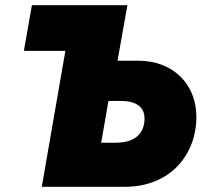

<svg xmlns="http://www.w3.org/2000/svg" viewBox="-20 -720 800 740"><path d="M72 -524H232L141 0H460C643 0 737 -131 737 -269C737 -394 649 -486 513 -486H433L471 -700H103ZM370 -170 398 -331H446C504 -331 537 -308 537 -264C537 -204 499 -170 426 -170Z"/></svg>

Font: Fixel Display Black
Style: Italic
Weight: 900
Italic angle: -10°
Designer: AlfaBravo + MacPaw
Foundry: Kyrylo Tkachov, Marchela Mozhyna, Serhii Makarenko, Maria Weinstein, Zakhar Kryvoshyya
Version: Version 1.210;Glyphs 3.2 (3217)